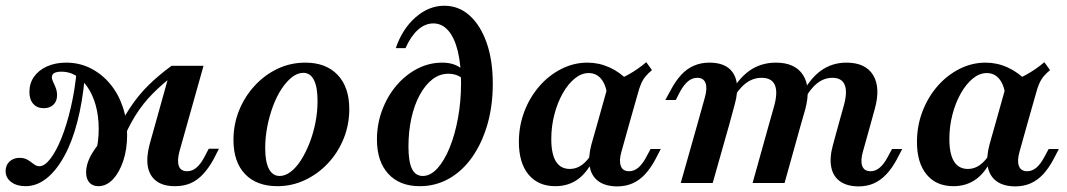

<svg xmlns="http://www.w3.org/2000/svg" viewBox="-49 -651 3795 683"><path d="M300.8 11.3Q280.6 11.3 269 -1.6Q257.3 -14.5 257.3 -37.9Q257.3 -70.2 279.4 -106.9Q301.6 -143.5 341.9 -181.5L356.5 -170.2L283.9 -79.8Q299.2 -126.6 301.6 -171.8Q304 -216.9 296 -257.3Q287.9 -297.6 270.2 -328.6Q252.4 -359.7 227 -377.8Q201.6 -396 169.4 -396Q135.5 -396 135.5 -376.6Q135.5 -368.5 140.3 -358.9Q145.2 -349.2 149.6 -337.5Q154 -325.8 154 -312.1Q154 -291.1 141.1 -278.6Q128.2 -266.1 106.5 -266.1Q83.1 -266.1 69.4 -281.5Q55.6 -296.8 55.6 -324.2Q55.6 -354.8 72.2 -378.2Q88.7 -401.6 118.5 -414.9Q148.4 -428.2 186.3 -428.2Q233.1 -428.2 272.6 -408.5Q312.1 -388.7 341.5 -354Q371 -319.4 387.1 -272.6Q403.2 -225.8 403.2 -171Q403.2 -120.2 389.5 -79Q375.8 -37.9 352.8 -13.3Q329.8 11.3 300.8 11.3ZM41.9 11.3Q10.5 11.3 -9.3 -3.6Q-29 -18.5 -29 -42.7Q-29 -63.7 -14.9 -76.6Q-0.8 -89.5 20.2 -89.5Q37.9 -89.5 49.6 -82.3Q61.3 -75 71 -67.3Q80.6 -59.7 91.1 -59.7Q109.7 -59.7 130.2 -86.3Q150.8 -112.9 169.8 -160.1Q188.7 -207.3 203.2 -269.8Q217.7 -332.3 224.2 -403.2L252.4 -375Q244.4 -287.9 225.8 -216.5Q207.3 -145.2 179 -94.4Q150.8 -43.5 116.1 -16.1Q81.5 11.3 41.9 11.3ZM384.7 -143.5 355.6 -160.5Q383.1 -221.8 413.3 -267.3Q443.5 -312.9 480.2 -348.8Q516.9 -384.7 561.3 -416.9L570.2 -383.9Q528.2 -352.4 494 -317.7Q459.7 -283.1 433.1 -240.7Q406.5 -198.4 384.7 -143.5ZM589.5 -112.9Q580.6 -79.8 587.1 -60.9Q593.5 -41.9 616.9 -41.9Q634.7 -41.9 649.6 -54.4Q664.5 -66.9 677.4 -91.1L693.5 -121.8H729.8L710.5 -83.9Q693.5 -53.2 673.4 -31.5Q653.2 -9.7 629 0.8Q604.8 11.3 573.4 11.3Q531.5 11.3 507.3 -6.9Q483.1 -25 477 -58.1Q471 -91.1 483.1 -137.1L561.3 -416.9H675Z M937.9 11.3Q863.7 11.3 822.6 -31.9Q781.5 -75 781.5 -153.2Q781.5 -208.9 801.6 -258.5Q821.8 -308.1 857.3 -346.4Q892.7 -384.7 938.7 -406.5Q984.7 -428.2 1037.1 -428.2Q1110.5 -428.2 1152 -384.7Q1193.5 -341.1 1193.5 -262.9Q1193.5 -207.3 1173.4 -157.7Q1153.2 -108.1 1117.7 -70.2Q1082.3 -32.3 1035.9 -10.5Q989.5 11.3 937.9 11.3ZM946 -25Q965.3 -25 985.1 -39.9Q1004.8 -54.8 1021.8 -81.5Q1038.7 -108.1 1052 -141.9Q1065.3 -175.8 1073 -214.5Q1080.6 -253.2 1080.6 -291.9Q1080.6 -341.1 1067.7 -366.5Q1054.8 -391.9 1029.8 -391.9Q1009.7 -391.9 989.9 -376.6Q970.2 -361.3 952.8 -335.1Q935.5 -308.9 922.6 -274.6Q909.7 -240.3 902 -201.6Q894.4 -162.9 894.4 -124.2Q894.4 -75 907.7 -50Q921 -25 946 -25Z M1444.4 11.3Q1372.6 11.3 1332.3 -32.7Q1291.9 -76.6 1291.9 -154.8Q1291.9 -209.7 1310.5 -259.3Q1329 -308.9 1361.3 -346.8Q1393.5 -384.7 1435.5 -406.5Q1477.4 -428.2 1524.2 -428.2Q1568.5 -428.2 1595.2 -404.8V-371.8Q1587.1 -379.8 1573.8 -384.3Q1560.5 -388.7 1546 -388.7Q1515.3 -388.7 1489.5 -369Q1463.7 -349.2 1444.4 -313.7Q1425 -278.2 1414.5 -231Q1404 -183.9 1404 -129.8Q1404 -75.8 1416.5 -50.4Q1429 -25 1454.8 -25Q1482.3 -25 1506.9 -52Q1531.5 -79 1550.4 -125.4Q1569.4 -171.8 1580.2 -231Q1591.1 -290.3 1591.1 -355.6Q1591.1 -421.8 1579.4 -469.4Q1567.7 -516.9 1545.6 -542.3Q1523.4 -567.7 1492.7 -567.7Q1462.9 -567.7 1437.5 -544.8Q1412.1 -521.8 1393.5 -479.8H1358.9Q1382.3 -548.4 1429.4 -589.5Q1476.6 -630.6 1531.5 -630.6Q1583.1 -630.6 1621.8 -595.6Q1660.5 -560.5 1682.3 -498.4Q1704 -436.3 1704 -353.2Q1704 -274.2 1684.7 -207.7Q1665.3 -141.1 1630.6 -91.9Q1596 -42.7 1548.4 -15.7Q1500.8 11.3 1444.4 11.3Z M1926.6 11.3Q1865.3 11.3 1831 -30.2Q1796.8 -71.8 1796.8 -146Q1796.8 -203.2 1816.1 -254Q1835.5 -304.8 1869.4 -344Q1903.2 -383.1 1947.6 -405.6Q1991.9 -428.2 2041.1 -428.2Q2081.5 -428.2 2119 -411.3Q2156.5 -394.4 2188.7 -361.3L2111.3 -309.7Q2107.3 -348.4 2089.9 -369.8Q2072.6 -391.1 2045.2 -391.1Q2019.4 -391.1 1995.6 -371.8Q1971.8 -352.4 1952.8 -319Q1933.9 -285.5 1923 -243.5Q1912.1 -201.6 1912.1 -156.5Q1912.1 -103.2 1928.6 -76.6Q1945.2 -50 1978.2 -50Q2001.6 -50 2021.4 -64.5Q2041.1 -79 2058.1 -107.3L2066.1 -93.5Q2043.5 -41.1 2008.9 -14.9Q1974.2 11.3 1926.6 11.3ZM2075 -208.1 2116.1 -354.8Q2155.6 -368.5 2187.5 -386.3Q2219.4 -404 2250 -429.8L2270.2 -401.6Q2256.5 -390.3 2247.2 -379Q2237.9 -367.7 2231.5 -352.8Q2225 -337.9 2219.4 -316.1L2188.7 -208.1ZM2162.1 -112.9Q2152.4 -79.8 2159.3 -60.9Q2166.1 -41.9 2188.7 -41.9Q2206.5 -41.9 2221.4 -54.4Q2236.3 -66.9 2249.2 -91.1L2265.3 -121H2301.6L2282.3 -83.9Q2265.3 -52.4 2245.6 -31Q2225.8 -9.7 2201.2 1.2Q2176.6 12.1 2145.2 12.1Q2103.2 11.3 2079 -6.9Q2054.8 -25 2048.8 -58.1Q2042.7 -91.1 2054.8 -137.1L2075 -208.1H2188.7Z M2686.3 -208.1 2704.8 -273.4Q2718.5 -323.4 2707.3 -348.8Q2696 -374.2 2660.5 -374.2Q2628.2 -374.2 2602 -353.2Q2575.8 -332.3 2553.2 -290.3L2545.2 -310.5Q2575 -369.4 2616.1 -398.8Q2657.3 -428.2 2711.3 -428.2Q2779.8 -428.2 2808.1 -383.5Q2836.3 -338.7 2815.3 -261.3L2800 -208.1ZM2933.9 -208.1 2953.2 -277.4Q2966.1 -325 2955.6 -349.6Q2945.2 -374.2 2912.1 -374.2Q2881.5 -374.2 2856 -353.2Q2830.6 -332.3 2808.9 -290.3L2800.8 -310.5Q2830.6 -370.2 2870.6 -399.2Q2910.5 -428.2 2962.1 -428.2Q3029.8 -428.2 3056.9 -383.9Q3083.9 -339.5 3062.9 -263.7L3047.6 -208.1ZM2431.5 -208.1 2458.1 -303.2Q2467.7 -336.3 2460.9 -355.2Q2454 -374.2 2431.5 -374.2Q2413.7 -374.2 2398.8 -362.1Q2383.9 -350 2370.2 -325L2354.8 -295.2H2317.7L2337.9 -332.3Q2354.8 -363.7 2374.6 -385.1Q2394.4 -406.5 2419.4 -417.3Q2444.4 -428.2 2474.2 -428.2Q2516.9 -428.2 2541.1 -410.1Q2565.3 -391.9 2571.4 -358.5Q2577.4 -325 2564.5 -279L2545.2 -208.1ZM2372.6 0 2431.5 -208.1H2545.2L2486.3 0ZM2628.2 0 2686.3 -208.1H2800L2741.9 0ZM3021 -112.9Q3011.3 -79.8 3018.1 -60.9Q3025 -41.9 3047.6 -41.9Q3065.3 -41.9 3080.2 -54.4Q3095.2 -66.9 3108.1 -91.1L3124.2 -121H3160.5L3141.1 -83.9Q3124.2 -52.4 3104 -31Q3083.9 -9.7 3059.7 1.2Q3035.5 12.1 3004 12.1Q2962.1 11.3 2937.9 -6.9Q2913.7 -25 2907.7 -58.1Q2901.6 -91.1 2914.5 -137.1L2933.9 -208.1H3047.6Z M3342.7 11.3Q3281.5 11.3 3247.2 -30.2Q3212.9 -71.8 3212.9 -146Q3212.9 -203.2 3232.3 -254Q3251.6 -304.8 3285.5 -344Q3319.4 -383.1 3363.7 -405.6Q3408.1 -428.2 3457.3 -428.2Q3497.6 -428.2 3535.1 -411.3Q3572.6 -394.4 3604.8 -361.3L3527.4 -309.7Q3523.4 -348.4 3506 -369.8Q3488.7 -391.1 3461.3 -391.1Q3435.5 -391.1 3411.7 -371.8Q3387.9 -352.4 3369 -319Q3350 -285.5 3339.1 -243.5Q3328.2 -201.6 3328.2 -156.5Q3328.2 -103.2 3344.8 -76.6Q3361.3 -50 3394.4 -50Q3417.7 -50 3437.5 -64.5Q3457.3 -79 3474.2 -107.3L3482.3 -93.5Q3459.7 -41.1 3425 -14.9Q3390.3 11.3 3342.7 11.3ZM3491.1 -208.1 3532.3 -354.8Q3571.8 -368.5 3603.6 -386.3Q3635.5 -404 3666.1 -429.8L3686.3 -401.6Q3672.6 -390.3 3663.3 -379Q3654 -367.7 3647.6 -352.8Q3641.1 -337.9 3635.5 -316.1L3604.8 -208.1ZM3578.2 -112.9Q3568.5 -79.8 3575.4 -60.9Q3582.3 -41.9 3604.8 -41.9Q3622.6 -41.9 3637.5 -54.4Q3652.4 -66.9 3665.3 -91.1L3681.5 -121H3717.7L3698.4 -83.9Q3681.5 -52.4 3661.7 -31Q3641.9 -9.7 3617.3 1.2Q3592.7 12.1 3561.3 12.1Q3519.4 11.3 3495.2 -6.9Q3471 -25 3464.9 -58.1Q3458.9 -91.1 3471 -137.1L3491.1 -208.1H3604.8Z"/></svg>

Font: Playfair 9pt
Style: Bold Italic
Weight: 700
Italic angle: -15.6°
Designer: Claus Eggers Sørensen
Foundry: Claus Eggers Sørensen
Version: Version 2.203